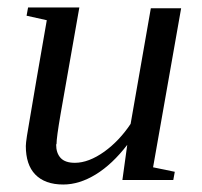

<svg xmlns="http://www.w3.org/2000/svg" viewBox="-20 -479 540 513"><path d="M131 -94 130 -93Q130 -70 142 -57Q154 -44 180 -44Q217 -44 259 -74Q299 -103 329 -148L383 -457H464L389 -32L447 -20L443 2H307L320 -92Q280 -40 236 -13Q192 14 149 14Q100 14 74 -13Q49 -39 49 -89Q49 -96 52 -116Q53 -121 58.5 -154.5Q64 -188 77.5 -266.5Q91 -345 105 -425L51 -437L55 -459H192L142 -175Q131 -111 131 -94Z"/></svg>

Font: Libra Serif Modern
Style: Italic
Weight: 400
Italic angle: -12°
Designer: Stefan Peev, Context Ltd
Foundry: Stefan Peev, Context Ltd
Version: Version 1.000